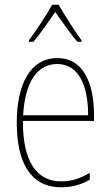

<svg xmlns="http://www.w3.org/2000/svg" viewBox="-20 -783 468 813"><path d="M228 -763H201C177 -720 129 -647 103 -613V-606H121C151 -640 188 -695 214 -732C242 -693 277 -641 308 -606H325V-613C305 -638 254 -718 228 -763ZM223 -537C106 -537 51 -423 51 -263C51 -97 108 10 239 10C287 10 325 -2 360 -22V-51C317 -26 282 -15 239 -15C131 -15 76 -106 77 -271H378V-298C378 -424 337 -537 223 -537ZM223 -512C314 -512 354 -417 353 -295H78C86 -440 140 -512 223 -512Z"/></svg>

Font: Noto Sans Armenian Condensed Thin
Style: Regular
Weight: 100
Width: 3
Designer: Monotype Design Team
Foundry: Monotype Imaging Inc.
Version: Version 2.008